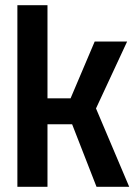

<svg xmlns="http://www.w3.org/2000/svg" viewBox="-20 -720 531 740"><path d="M47 0V-700H163V-341H252L345 -560H470L350 -302L478 0H352L258 -241H163V0Z"/></svg>

Font: Tektur SemiCondensed Medium
Style: Regular
Weight: 500
Width: 4
Designer: Adam Jagosz
Foundry: Adam Jagosz
Version: Version 1.005;gftools[0.9.30]